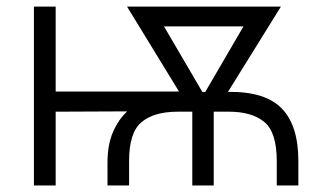

<svg xmlns="http://www.w3.org/2000/svg" viewBox="-20 -566 974 586"><path d="M308.1 0V-68.8Q308.1 -125 325 -163.3Q341.8 -201.7 368.2 -226.1L149.9 -225.1V0H83.5V-545.9H149.9V-286.6H526.4L367.7 -545.9H837.4L675.8 -285.6H678.7Q790 -286.6 840.3 -234.6Q890.6 -182.6 890.6 -74.7V0H824.7V-74.7Q824.7 -162.1 786.9 -193.6Q749 -225.1 678.7 -225.1H632.3V0H566.9V-225.1H522Q450.7 -225.1 412.4 -193.6Q374 -162.1 374 -74.7V0ZM597.7 -285.2H606.4L723.1 -485.4H480.5Z"/></svg>

Font: Inter Light
Style: Regular
Weight: 300
Designer: Rasmus Andersson
Foundry: rsms
Version: Version 4.000;git-a52131595